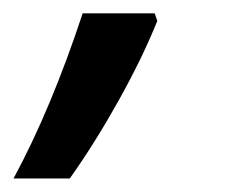

<svg xmlns="http://www.w3.org/2000/svg" viewBox="-67 -136 346 285"><path d="M55.7 -116.2H162.6L166.5 -105Q145 -51.3 109.4 12.7Q73.7 76.7 36.6 128.9H-46.9Q8.8 25.9 55.7 -116.2Z"/></svg>

Font: Viking Open Sans Light
Style: Bold Italic
Weight: 600
Italic angle: -12°
Foundry: Ascender Corporation
Version: Version 2.000